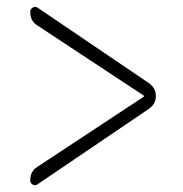

<svg xmlns="http://www.w3.org/2000/svg" viewBox="-20 -593 540 566"><path d="M90.8 -101.6 403.3 -307.6Q404.3 -307.6 404.3 -309.6Q404.3 -311.5 403.3 -311.5L90.8 -517.6Q68.4 -531.2 69.3 -558.6Q69.3 -566.4 76.7 -570.8Q84 -575.2 90.8 -570.3L418 -348.6Q439.5 -334 439.5 -310.1Q439.5 -286.1 418 -271.5L90.8 -49.8Q84 -44.9 76.7 -48.8Q69.3 -52.7 69.3 -60.5Q68.4 -87.9 90.8 -101.6Z"/></svg>

Font: Rounded-X Mgen+ 2m light
Style: Regular
Weight: 200
Designer: [Source Han Sans]
Ryoko NISHIZUKA  (kana & ideographs); Paul D. Hunt (Latin, Greek & Cyrillic); Wenlong ZHANG  (bopomofo
Version: Version 1.059.20150602